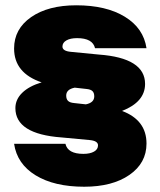

<svg xmlns="http://www.w3.org/2000/svg" viewBox="-20 -687 606 725"><path d="M317.9 -158.2 212.9 -168Q38.1 -180.7 38.1 -278.8Q38.1 -311.5 64 -336.7Q89.8 -361.8 137.2 -376Q33.2 -411.1 33.2 -503.9Q33.2 -577.6 97.4 -622.3Q161.6 -667 268.1 -667Q380.9 -667 451.4 -623.8Q522 -580.6 533.2 -504.9H338.9Q330.1 -543 271 -543Q245.6 -543 230.7 -534.4Q215.8 -525.9 215.8 -511.2Q215.8 -494.1 248 -491.2L353 -481Q527.8 -468.3 527.8 -370.1Q527.8 -302.2 440.9 -268.1Q533.2 -233.4 533.2 -145Q533.2 -71.3 468.8 -26.6Q404.3 18.1 297.9 18.1Q185.1 18.1 114.7 -24.9Q44.4 -67.9 33.2 -144H227.1Q235.8 -106 294.9 -106Q319.8 -106 335 -114.5Q350.1 -123 350.1 -138.2Q350.1 -155.3 317.9 -158.2ZM259.8 -297.9 304.2 -293Q335.9 -299.3 335.9 -323.2Q335.9 -336.4 329.1 -343Q322.3 -349.6 306.2 -351.1L262.2 -356Q230 -349.6 230 -326.2Q230 -313 236.8 -306.2Q243.7 -299.3 259.8 -297.9Z"/></svg>

Font: Overused Grotesk Black
Style: Regular
Weight: 900
Version: Version 0.002